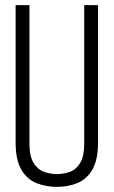

<svg xmlns="http://www.w3.org/2000/svg" viewBox="-20 -720 444 750"><path d="M41 -164V-700H95V-160Q95 -110 111 -84Q127 -58 151.5 -49Q176 -40 202 -40Q229 -40 253.5 -49Q278 -58 293.5 -84Q309 -110 309 -160V-700H363V-164Q363 -95 340.5 -57Q318 -19 281.5 -4.5Q245 10 202 10Q160 10 123 -4.5Q86 -19 63.5 -57Q41 -95 41 -164Z"/></svg>

Font: Georama Condensed Light
Style: Regular
Weight: 300
Width: 3
Designer: Jean-Baptiste Levee
Foundry: Production Type
Version: Version 1.000